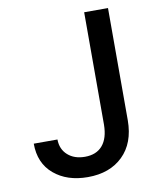

<svg xmlns="http://www.w3.org/2000/svg" viewBox="-83 -792 718 868"><g transform="rotate(-10 276.0 -358.5)"><path d="M362.8 -727.1H472.2V-211.4Q471.7 -107.4 411.6 -48.8Q351.6 9.8 250.5 9.8Q155.3 9.8 95.2 -41Q35.2 -91.8 35.2 -181.6H144Q144.5 -136.7 174.6 -109.9Q204.6 -83 253.4 -83Q306.2 -83 334.2 -116Q362.3 -148.9 362.8 -211.4Z"/></g></svg>

Font: Interop Med
Style: Regular
Weight: 500
Designer: Rasmus Andersson, Google, Jang Haemin
Foundry: jhaemin
Version: Version 1.007